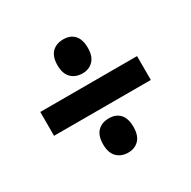

<svg xmlns="http://www.w3.org/2000/svg" viewBox="-120 -722 737 739"><g transform="rotate(-30 248.5 -352.5)"><path d="M249 -453Q218 -453 199 -472Q180 -491 180 -528Q180 -566 198.5 -585Q217 -604 249 -604Q280 -604 297.5 -585Q315 -566 315 -528Q315 -491 296.5 -472Q278 -453 249 -453ZM33 -300V-406H463V-300ZM249 -101Q218 -101 199 -120Q180 -139 180 -177Q180 -215 198.5 -234Q217 -253 249 -253Q280 -253 297.5 -234Q315 -215 315 -177Q315 -139 296.5 -120Q278 -101 249 -101Z"/></g></svg>

Font: Noto Sans Gujarati Condensed
Style: Bold
Weight: 700
Width: 3
Designer: Jelle Bosma - Monotype Design Team, Universal Thirst
Foundry: Monotype Imaging Inc.
Version: Version 2.106; ttfautohint (v1.8.4.7-5d5b)